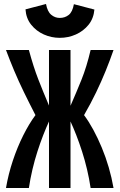

<svg xmlns="http://www.w3.org/2000/svg" viewBox="-20 -944 600 964"><path d="M10 0Q22 -70 44.5 -137.5Q67 -205 96.5 -264Q126 -323 158 -366Q127 -426 100 -481.5Q73 -537 51 -589.5Q29 -642 10 -693H125Q148 -608 172.5 -545Q197 -482 226 -414V-693H334V-413Q363 -479 389 -543.5Q415 -608 435 -693H550Q532 -641 510.5 -588Q489 -535 462.5 -480Q436 -425 402 -366Q426 -334 448.5 -292.5Q471 -251 491 -203Q511 -155 526 -103.5Q541 -52 550 0H435Q428 -47 417 -93.5Q406 -140 392 -183.5Q378 -227 363 -265.5Q348 -304 334 -334V0H226V-334Q212 -304 197 -265.5Q182 -227 168 -183.5Q154 -140 143 -93.5Q132 -47 125 0ZM280 -754Q238 -754 200 -771Q162 -788 136.5 -820Q111 -852 108 -897L211 -924Q218 -886 237 -870Q256 -854 280 -854Q306 -854 325 -869Q344 -884 351 -923L454 -896Q450 -851 424.5 -819.5Q399 -788 361 -771Q323 -754 280 -754Z"/></svg>

Font: Ubuntu Sans Mono
Style: Bold
Weight: 700
Monospace: yes
Designer: Dalton Maag Ltd
Foundry: Dalton Maag Ltd
Version: Version 1.006